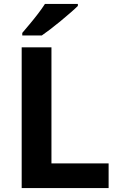

<svg xmlns="http://www.w3.org/2000/svg" viewBox="-20 -954 605 974"><path d="M90 0V-714H241V-125H531V0ZM375 -924Q361 -910 338 -890Q315 -870 288.5 -848Q262 -826 236.5 -806.5Q211 -787 192 -774H93V-787Q109 -806 130.5 -831.5Q152 -857 173 -884.5Q194 -912 208 -934H375Z"/></svg>

Font: Noto Sans Adlam Unjoined
Style: Bold
Weight: 700
Version: Version 3.001